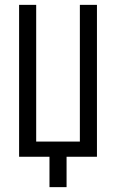

<svg xmlns="http://www.w3.org/2000/svg" viewBox="-20 -645 478 790"><path d="M128.9 -625V-62.5H308.6V-625H378.9V0H253.9V125H183.6V0H58.6V-625Z"/></svg>

Font: Sudo Var
Style: Regular
Weight: 400
Monospace: yes
Designer: Jens Kutilek
Foundry: Jens Kutilek
Version: Version 0.065;FEAKit 1.0